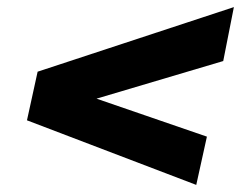

<svg xmlns="http://www.w3.org/2000/svg" viewBox="-20 -577 690 541"><path d="M533 -56 56 -238 86 -375 639 -557 609 -405 252 -299 563 -192Z"/></svg>

Font: Azeret Mono Thin
Style: Bold Italic
Weight: 700
Italic angle: -12°
Version: Version 1.002